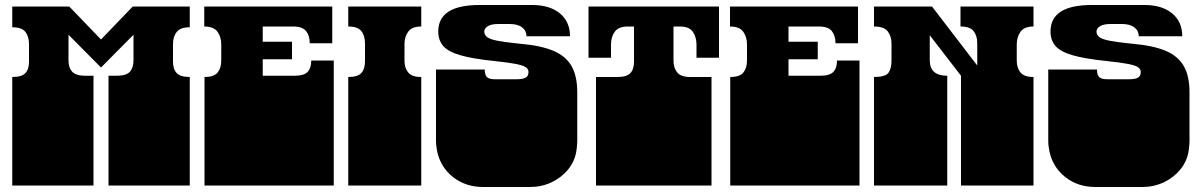

<svg xmlns="http://www.w3.org/2000/svg" viewBox="-20 -742 4808 768"><path d="M29 0V-135Q29 -152 29 -156.5Q29 -161 29 -163Q29 -165 29 -171V-172Q29 -179 29 -180.5Q29 -182 29 -187.5Q29 -193 29 -209V-260Q29 -277 29 -281.5Q29 -286 29 -288Q29 -290 29 -296V-297Q29 -304 29 -305.5Q29 -307 29 -312.5Q29 -318 29 -334V-434Q67 -434 81.5 -449.5Q96 -465 96 -495V-566Q96 -596 81.5 -614.5Q67 -633 29 -633V-716H257L384 -584L511 -716H739V-633Q702 -633 687 -614.5Q672 -596 672 -566V-495Q672 -465 687 -449.5Q702 -434 739 -434V0H414V-135Q414 -152 414 -156.5Q414 -161 414 -163Q414 -165 414 -171V-172Q414 -179 414 -180.5Q414 -182 414 -187.5Q414 -193 414 -209V-260Q414 -277 414 -281.5Q414 -286 414 -288Q414 -290 414 -296V-297Q414 -304 414 -305.5Q414 -307 414 -312.5Q414 -318 414 -334V-439H447Q485 -439 499.5 -455Q514 -471 514 -501V-603L384 -472L254 -603V-501Q254 -471 269 -455Q284 -439 321 -439H354V0Z M798 0V-135Q798 -152 798 -156.5Q798 -161 798 -163Q798 -165 798 -171V-172Q798 -179 798 -180.5Q798 -182 798 -187.5Q798 -193 798 -209V-260Q798 -277 798 -281.5Q798 -286 798 -288Q798 -290 798 -296V-297Q798 -304 798 -306Q798 -308 798 -313Q798 -318 798 -334V-434Q836 -434 850.5 -452Q865 -470 865 -500V-564Q865 -594 850 -615Q835 -636 797 -636V-716H1309V-569H1219Q1219 -599 1204.5 -617.5Q1190 -636 1152 -636H1031V-575H1148V-505H1031V-439H1158Q1196 -439 1210.5 -454.5Q1225 -470 1225 -500H1315V-334Q1315 -318 1315 -312.5Q1315 -307 1315 -305.5Q1315 -304 1315 -297V-296Q1315 -290 1315 -288Q1315 -286 1315 -281.5Q1315 -277 1315 -260V-209Q1315 -193 1315 -187.5Q1315 -182 1315 -180.5Q1315 -179 1315 -172V-171Q1315 -165 1315 -163Q1315 -161 1315 -156.5Q1315 -152 1315 -135V0Z M1373 0V-135Q1373 -152 1373 -156.5Q1373 -161 1373 -163Q1373 -165 1373 -171V-172Q1373 -179 1373 -180.5Q1373 -182 1373 -187.5Q1373 -193 1373 -209V-260Q1373 -277 1373 -281.5Q1373 -286 1373 -288Q1373 -290 1373 -296V-297Q1373 -304 1373 -305.5Q1373 -307 1373 -312.5Q1373 -318 1373 -334V-434Q1411 -434 1425.5 -450Q1440 -466 1440 -498V-567Q1440 -599 1425.5 -617.5Q1411 -636 1373 -636V-716H1665V-636Q1628 -636 1613 -615.5Q1598 -595 1598 -567V-498Q1598 -470 1613 -452Q1628 -434 1665 -434V0Z M1913 6Q1843 6 1793 -33Q1743 -72 1729 -135Q1728 -142 1726.5 -149.5Q1725 -157 1724.5 -165Q1724 -173 1724 -178V-180Q1724 -183 1724 -186Q1724 -189 1724 -194.5Q1724 -200 1724 -209V-260Q1724 -277 1724 -281.5Q1724 -286 1724 -288Q1724 -290 1724 -296V-297Q1724 -304 1724 -305.5Q1724 -307 1724 -312.5Q1724 -318 1724 -334V-464H1919Q1919 -442 1928 -433.5Q1937 -425 1959 -425H2046Q2072 -425 2083 -431.5Q2094 -438 2094 -454Q2094 -465 2084 -472.5Q2074 -480 2044.5 -486Q2015 -492 1956 -498Q1870 -507 1821.5 -521Q1773 -535 1753 -558Q1733 -581 1733 -616Q1733 -722 1898 -722H2109Q2179 -722 2219.5 -688.5Q2260 -655 2260 -597H2086Q2086 -619 2068.5 -632.5Q2051 -646 2019 -646H1973Q1945 -646 1931 -637Q1917 -628 1917 -616Q1917 -603 1928 -594Q1939 -585 1970 -579Q2001 -573 2060 -567Q2143 -560 2193 -539Q2243 -518 2266 -478Q2289 -438 2289 -373V-334Q2289 -318 2289 -312.5Q2289 -307 2289 -305.5Q2289 -304 2289 -297V-296Q2289 -290 2289 -288Q2289 -286 2289 -281.5Q2289 -277 2289 -260V-209Q2289 -200 2289 -194.5Q2289 -189 2289 -186Q2289 -183 2289 -180V-178Q2289 -173 2288.5 -165Q2288 -157 2287 -149.5Q2286 -142 2285 -135Q2278 -95 2251.5 -63Q2225 -31 2185.5 -12.5Q2146 6 2100 6Z M2364 0V-135Q2364 -152 2364 -156.5Q2364 -161 2364 -163Q2364 -165 2364 -171V-172Q2364 -179 2364 -180.5Q2364 -182 2364 -187.5Q2364 -193 2364 -209V-260Q2364 -277 2364 -281.5Q2364 -286 2364 -288Q2364 -290 2364 -296V-297Q2364 -304 2364 -305.5Q2364 -307 2364 -312.5Q2364 -318 2364 -334V-434H2449Q2487 -434 2501.5 -449.5Q2516 -465 2516 -495V-636H2491Q2454 -636 2439 -615Q2424 -594 2424 -564V-511H2334V-716H2856V-511H2766V-563Q2766 -593 2751.5 -614.5Q2737 -636 2699 -636H2674V-500Q2674 -470 2689 -452Q2704 -434 2741 -434H2826V-334Q2826 -318 2826 -312.5Q2826 -307 2826 -305.5Q2826 -304 2826 -297V-296Q2826 -290 2826 -288Q2826 -286 2826 -281.5Q2826 -277 2826 -260V-209Q2826 -193 2826 -187.5Q2826 -182 2826 -180.5Q2826 -179 2826 -172V-171Q2826 -165 2826 -163Q2826 -161 2826 -156.5Q2826 -152 2826 -135V0Z M2901 0V-135Q2901 -152 2901 -156.5Q2901 -161 2901 -163Q2901 -165 2901 -171V-172Q2901 -179 2901 -180.5Q2901 -182 2901 -187.5Q2901 -193 2901 -209V-260Q2901 -277 2901 -281.5Q2901 -286 2901 -288Q2901 -290 2901 -296V-297Q2901 -304 2901 -306Q2901 -308 2901 -313Q2901 -318 2901 -334V-434Q2939 -434 2953.5 -452Q2968 -470 2968 -500V-564Q2968 -594 2953 -615Q2938 -636 2900 -636V-716H3412V-569H3322Q3322 -599 3307.5 -617.5Q3293 -636 3255 -636H3134V-575H3251V-505H3134V-439H3261Q3299 -439 3313.5 -454.5Q3328 -470 3328 -500H3418V-334Q3418 -318 3418 -312.5Q3418 -307 3418 -305.5Q3418 -304 3418 -297V-296Q3418 -290 3418 -288Q3418 -286 3418 -281.5Q3418 -277 3418 -260V-209Q3418 -193 3418 -187.5Q3418 -182 3418 -180.5Q3418 -179 3418 -172V-171Q3418 -165 3418 -163Q3418 -161 3418 -156.5Q3418 -152 3418 -135V0Z M3476 0V-135Q3476 -152 3476 -156.5Q3476 -161 3476 -163Q3476 -165 3476 -171V-172Q3476 -179 3476 -180.5Q3476 -182 3476 -187.5Q3476 -193 3476 -209V-260Q3476 -277 3476 -281.5Q3476 -286 3476 -288Q3476 -290 3476 -296V-297Q3476 -304 3476 -305.5Q3476 -307 3476 -312.5Q3476 -318 3476 -334V-434Q3522 -434 3534 -451Q3546 -468 3546 -500V-567Q3546 -597 3531 -616.5Q3516 -636 3476 -636V-716H3708L3889 -480V-569Q3889 -599 3874.5 -617.5Q3860 -636 3822 -636V-716H4114V-636Q4077 -636 4062 -615Q4047 -594 4047 -564V-500Q4047 -470 4062 -452Q4077 -434 4114 -434V0H3824V-135Q3824 -152 3824 -156.5Q3824 -161 3824 -163Q3824 -165 3824 -171V-172Q3824 -179 3824 -180.5Q3824 -182 3824 -187.5Q3824 -193 3824 -209V-260Q3824 -277 3824 -281.5Q3824 -286 3824 -288Q3824 -290 3824 -296V-297Q3824 -304 3824 -305.5Q3824 -307 3824 -312.5Q3824 -318 3824 -334V-439L3699 -601V-501Q3699 -439 3769 -439V0Z M4362 6Q4292 6 4242 -33Q4192 -72 4178 -135Q4177 -142 4175.5 -149.5Q4174 -157 4173.5 -165Q4173 -173 4173 -178V-180Q4173 -183 4173 -186Q4173 -189 4173 -194.5Q4173 -200 4173 -209V-260Q4173 -277 4173 -281.5Q4173 -286 4173 -288Q4173 -290 4173 -296V-297Q4173 -304 4173 -305.5Q4173 -307 4173 -312.5Q4173 -318 4173 -334V-464H4368Q4368 -442 4377 -433.5Q4386 -425 4408 -425H4495Q4521 -425 4532 -431.5Q4543 -438 4543 -454Q4543 -465 4533 -472.5Q4523 -480 4493.5 -486Q4464 -492 4405 -498Q4319 -507 4270.5 -521Q4222 -535 4202 -558Q4182 -581 4182 -616Q4182 -722 4347 -722H4558Q4628 -722 4668.5 -688.5Q4709 -655 4709 -597H4535Q4535 -619 4517.5 -632.5Q4500 -646 4468 -646H4422Q4394 -646 4380 -637Q4366 -628 4366 -616Q4366 -603 4377 -594Q4388 -585 4419 -579Q4450 -573 4509 -567Q4592 -560 4642 -539Q4692 -518 4715 -478Q4738 -438 4738 -373V-334Q4738 -318 4738 -312.5Q4738 -307 4738 -305.5Q4738 -304 4738 -297V-296Q4738 -290 4738 -288Q4738 -286 4738 -281.5Q4738 -277 4738 -260V-209Q4738 -200 4738 -194.5Q4738 -189 4738 -186Q4738 -183 4738 -180V-178Q4738 -173 4737.5 -165Q4737 -157 4736 -149.5Q4735 -142 4734 -135Q4727 -95 4700.5 -63Q4674 -31 4634.5 -12.5Q4595 6 4549 6Z"/></svg>

Font: Danfo
Style: Regular
Weight: 400
Designer: Seyi Olusanya, David Udoh, Eyiyemi Adegbite, Mirko Velimirović
Version: Version 1.000